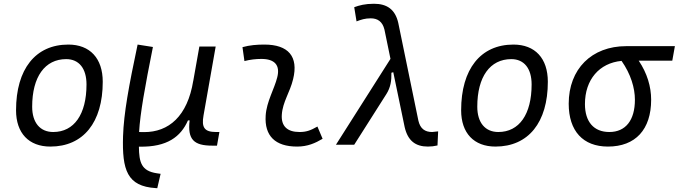

<svg xmlns="http://www.w3.org/2000/svg" viewBox="-20 -762 3574 1011"><path d="M245.1 9.8C418.5 9.8 521 -117.2 521 -331.5C521 -455.1 453.6 -527.3 339.8 -527.3C167 -527.3 64.5 -398.4 64.5 -181.2C64.5 -61 131.8 9.8 245.1 9.8ZM260.3 -66.9C190.9 -66.9 149.4 -116.2 149.4 -200.2C149.4 -357.4 216.3 -450.7 328.6 -450.7C396.5 -450.7 435.5 -400.9 435.5 -317.4C435.5 -159.7 370.1 -66.9 260.3 -66.9Z M808.1 229 825.7 153.3 805.7 150.4C724.6 138.2 712.4 93.8 711.4 10.3H715.8C859.9 12.7 932.1 -42 969.7 -127.9H978.5C966.8 -26.9 1001 4.9 1097.7 4.9H1122.6L1135.3 -66.9H1117.7C1057.1 -66.9 1040 -89.8 1051.8 -154.8L1115.7 -517.1H1029.8L997.6 -335.9V-336.9C967.3 -149.4 868.2 -65.9 738.3 -66.4L712.4 -66.9C718.3 -166.5 742.7 -301.8 785.2 -514.6L704.6 -527.3C658.2 -308.6 631.8 -165 627.9 -44.9C622.6 132.8 648.9 219.2 800.3 228.5Z M1651.4 -95.7C1614.7 -74.7 1592.3 -66.9 1557.1 -66.9C1492.2 -66.9 1460 -98.1 1463.9 -157.7C1468.3 -225.6 1506.8 -275.4 1523.4 -345.2C1552.7 -464.4 1498.5 -527.3 1372.1 -527.3C1333.5 -527.3 1294.9 -524.4 1256.8 -513.7L1267.1 -440.4C1296.9 -448.2 1326.7 -451.7 1356.4 -451.7C1426.8 -451.7 1456.1 -418.5 1439.9 -355C1424.8 -293.9 1383.3 -226.1 1378.9 -153.3C1372.1 -46.4 1429.2 9.8 1544.4 9.8C1599.6 9.8 1640.1 -8.3 1678.7 -31.2Z M2233.4 9.8C2251 9.8 2266.6 7.8 2283.7 3.9L2287.1 -70.3C2268.6 -67.9 2258.8 -66.9 2255.4 -66.9C2217.8 -66.9 2192.9 -84 2183.1 -126.5L2077.1 -641.6C2061 -712.4 2017.6 -742.2 1949.2 -742.2C1901.9 -742.2 1872.1 -733.9 1845.2 -724.1L1857.4 -649.4C1881.8 -658.7 1902.3 -665.5 1932.1 -665.5C1967.8 -665.5 1994.1 -648.9 2004.4 -606L2036.1 -452.1L1749 0H1845.2L2015.1 -267.6C2036.6 -301.8 2042 -337.4 2041 -378.9L2050.8 -381.8L2110.8 -92.8C2127.4 -21 2167.5 9.8 2233.4 9.8Z M2588.9 9.8C2762.2 9.8 2864.7 -117.2 2864.7 -331.5C2864.7 -455.1 2797.4 -527.3 2683.6 -527.3C2510.7 -527.3 2408.2 -398.4 2408.2 -181.2C2408.2 -61 2475.6 9.8 2588.9 9.8ZM2604 -66.9C2534.7 -66.9 2493.2 -116.2 2493.2 -200.2C2493.2 -357.4 2560.1 -450.7 2672.4 -450.7C2740.2 -450.7 2779.3 -400.9 2779.3 -317.4C2779.3 -159.7 2713.9 -66.9 2604 -66.9Z M3181.2 9.8C3326.2 9.8 3408.7 -80.1 3408.7 -236.8C3408.7 -305.7 3387.7 -376.5 3343.3 -442.4H3520L3533.7 -519H3277.8C3095.2 -519 2974.6 -398.4 2974.6 -215.8C2974.6 -72.3 3049.8 9.8 3181.2 9.8ZM3252.9 -441.4C3301.8 -371.6 3323.2 -298.3 3323.2 -236.8C3323.2 -128.9 3274.4 -66.9 3188.5 -66.9C3106.9 -66.9 3060.1 -120.6 3060.1 -213.9C3060.1 -342.8 3135.7 -430.2 3252.9 -441.4Z"/></svg>

Font: Cascadia Mono SemiLight
Style: Italic
Weight: 350
Italic angle: -10°
Monospace: yes
Designer: Aaron Bell
Foundry: Saja Typeworks
Version: Version 2404.023